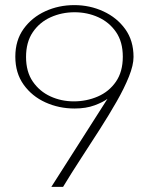

<svg xmlns="http://www.w3.org/2000/svg" viewBox="-20 -732 583 752"><path d="M181 0 401 -345Q384 -332 350.5 -319.5Q317 -307 272 -307Q211 -307 158 -331Q105 -355 72.5 -400.5Q40 -446 40 -510Q40 -574 72.5 -619Q105 -664 157.5 -688Q210 -712 271 -712Q332 -712 385 -687.5Q438 -663 470.5 -618Q503 -573 503 -509Q503 -477 485 -432Q467 -387 437 -334.5Q407 -282 370.5 -225Q334 -168 296.5 -110.5Q259 -53 227 0ZM269 -335Q319 -335 363 -354Q407 -373 434 -412Q461 -451 461 -510Q461 -568 434.5 -606.5Q408 -645 365 -664.5Q322 -684 272 -684Q222 -684 178.5 -664.5Q135 -645 108.5 -606Q82 -567 82 -509Q82 -451 108.5 -412.5Q135 -374 177.5 -354.5Q220 -335 269 -335Z"/></svg>

Font: Panamera Light
Style: Regular
Weight: 300
Designer: Bastien Sozeau
Foundry: NBR — Bastien Sozeau
Version: Version 3.002; ttfautohint (v1.8.4.7-5d5b);gftools[0.9.33]